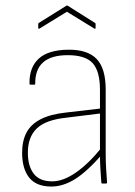

<svg xmlns="http://www.w3.org/2000/svg" viewBox="-20 -672 495 703"><path d="M355 0Q351 0 351 -4Q349 -29 347.5 -55.5Q346 -82 346 -106V-116V-343Q346 -411 319.5 -440.5Q293 -470 228 -470Q108 -470 109 -366Q109 -362 106 -362H92Q88 -362 88 -366Q87 -425 121.5 -457Q156 -489 229 -490Q300 -491 333.5 -456.5Q367 -422 367 -344V-111Q367 -82 368.5 -55.5Q370 -29 372 -4Q372 0 368 0ZM168 11Q113 11 87 -21.5Q61 -54 61 -113Q61 -156 77 -186.5Q93 -217 129 -235.5Q165 -254 222 -260L351 -275V-257L222 -241Q147 -233 114.5 -201.5Q82 -170 82 -113Q82 -64 103.5 -36Q125 -8 171 -8Q212 -8 259 -41Q306 -74 354 -134L355 -108Q298 -43 254.5 -16Q211 11 168 11ZM124 -567Q120 -566 120 -569V-584Q120 -587 122 -588L223 -651Q225 -653 228 -651L328 -588Q330 -587 330 -584V-569Q330 -566 326 -567L225 -629Z"/></svg>

Font: Sofia Sans Semi Condensed Thin
Style: Regular
Weight: 250
Version: Version 4.100